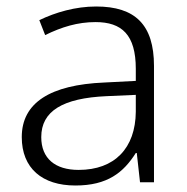

<svg xmlns="http://www.w3.org/2000/svg" viewBox="-20 -561 576 591"><path d="M276 -541C212 -541 151 -523 101 -499L119 -453C170 -478 219 -493 274 -493C355 -493 398 -454 398 -349V-312L301 -307C135 -300 47 -245 47 -139C47 -43 110 10 212 10C311 10 360 -30 398 -90H401L411 0H454V-358C454 -485 396 -541 276 -541ZM308 -265 398 -269V-217C397 -105 333 -38 222 -38C150 -38 107 -73 107 -139C107 -219 173 -259 308 -265Z"/></svg>

Font: Noto Sans Malayalam Light
Style: Regular
Weight: 300
Designer: Jelle Bosma - Monotype Design Team
Foundry: Monotype Imaging Inc.
Version: Version 2.104